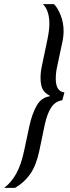

<svg xmlns="http://www.w3.org/2000/svg" viewBox="-93 -763 342 933"><path d="M25 -34 49 -147Q63 -212 86 -251Q109 -290 149 -295V-298Q123 -311 113.5 -331Q104 -351 104 -385Q104 -413 111 -445L135 -559Q147 -615 147 -646Q147 -680 138.5 -705Q130 -730 115 -743H169Q187 -726 201.5 -689.5Q216 -653 216 -613Q216 -583 209 -554L184 -436Q178 -409 178 -380Q178 -319 220 -314L210 -276Q176 -271 156 -241Q136 -211 124 -155L98 -30Q83 41 54 82.5Q25 124 -20 150H-73Q-39 125 -14.5 81.5Q10 38 25 -34Z"/></svg>

Font: Saira Ultra Condensed Medium
Style: Italic
Weight: 500
Width: 1
Italic angle: -12°
Designer: Hector Gatti with collaboration of the Omnibus-Type team
Foundry: Omnibus-Type
Version: Version 1.001; ttfautohint (v1.8)